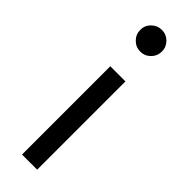

<svg xmlns="http://www.w3.org/2000/svg" viewBox="-219 -631 639 639"><g transform="rotate(45 100.0 -311.5)"><path d="M64 0V-415.5H135.3V0ZM64 -607.9Q79.1 -622.6 100.1 -622.6Q121.1 -622.6 136 -607.7Q150.9 -592.8 150.9 -571.8Q150.9 -550.3 136 -535.4Q121.1 -520.5 99.6 -520.5Q78.6 -520.5 63.7 -535.6Q48.8 -550.8 48.8 -572.3Q48.8 -592.8 64 -607.9Z"/></g></svg>

Font: NMS Futura Pro Book
Style: Regular
Weight: 400
Designer: Blend3rman
Version: Version 0.1